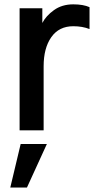

<svg xmlns="http://www.w3.org/2000/svg" viewBox="-20 -588 424 866"><path d="M68.4 0V-550.8H170.9V-484.4Q187.5 -516.6 223.6 -542.5Q259.8 -568.4 310.5 -568.4Q355.5 -568.4 383.8 -555.7V-457Q351.6 -469.7 310.5 -469.7Q246.1 -469.7 211.4 -420.4Q176.8 -371.1 176.8 -289.1V0ZM26.4 257.8 73.2 61.5H191.4L101.6 257.8Z"/></svg>

Font: Gothic A1 SemiBold
Style: Regular
Weight: 600
Version: Version 2.50